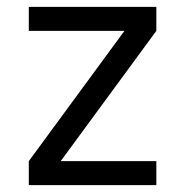

<svg xmlns="http://www.w3.org/2000/svg" viewBox="-20 -540 540 560"><path d="M64 0V-70L343 -450H64V-520H436V-450L157 -70H436V0Z"/></svg>

Font: Iosevka Julsh Curly
Style: Regular
Weight: 400
Designer: Belleve Invis
Foundry: Belleve Invis
Version: Version 15.0.2; ttfautohint (v1.8.4)